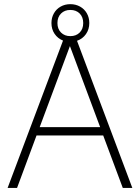

<svg xmlns="http://www.w3.org/2000/svg" viewBox="-20 -926 690 946"><path d="M488.5 -258.5H160L64 0H17.5L290.5 -726Q264.5 -736.5 249 -759.2Q233.5 -782 233.5 -812.5Q233.5 -839 245.5 -860.2Q257.5 -881.5 278.8 -893.5Q300 -905.5 326.5 -905.5Q353 -905.5 374.5 -893.5Q396 -881.5 408 -860.2Q420 -839 420 -812.5Q420 -781.5 403.5 -758Q387 -734.5 359.5 -725L632 0H585ZM326.5 -748Q355 -748 372.5 -765.5Q390 -783 390 -812.5Q390 -842 372.5 -859.5Q355 -877 326.5 -877Q298.5 -877 280.8 -859.5Q263 -842 263 -812.5Q263 -783 280.8 -765.5Q298.5 -748 326.5 -748ZM175.5 -299.5H473.5L324.5 -699Z"/></svg>

Font: Encode Sans ExtraLight
Style: Regular
Weight: 275
Designer: Multiple Designers
Foundry: Impallari Type
Version: Version 2.000